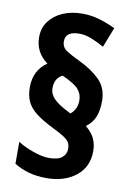

<svg xmlns="http://www.w3.org/2000/svg" viewBox="-86 -814 593 872"><g transform="rotate(10 210.0 -378.0)"><path d="M45 -390Q45 -468 105 -509Q47 -551 47 -621Q47 -664 70.5 -695Q94 -726 133.5 -743Q173 -760 222 -760Q262 -760 299 -749.5Q336 -739 376 -720L340 -628Q310 -645 281 -656.5Q252 -668 225 -668Q161 -668 161 -622Q161 -594 184.5 -579Q208 -564 246 -546Q305 -518 342 -481Q379 -444 379 -383Q379 -341 367 -311Q355 -281 326 -260Q354 -238 366.5 -212Q379 -186 379 -153Q379 -80 326 -38Q273 4 190 4Q145 4 108 -6.5Q71 -17 41 -36V-137Q72 -117 114 -102.5Q156 -88 186 -88Q227 -88 246 -103.5Q265 -119 265 -144Q265 -162 258 -173.5Q251 -185 232.5 -197Q214 -209 177 -227Q129 -251 100 -273.5Q71 -296 58 -323.5Q45 -351 45 -390ZM147 -403Q147 -376 168.5 -354.5Q190 -333 230 -313L247 -304Q277 -328 277 -369Q277 -399 258 -420.5Q239 -442 183 -467Q147 -450 147 -403Z"/></g></svg>

Font: Noto Sans Gurmukhi UI Condensed
Style: Bold
Weight: 700
Width: 3
Designer: Jelle Bosma - Monotype Design Team
Foundry: Monotype Imaging Inc.
Version: Version 2.004; ttfautohint (v1.8.4.7-5d5b)